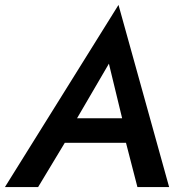

<svg xmlns="http://www.w3.org/2000/svg" viewBox="-48 -761 737 781"><path d="M161 -180H522L517 -280H199ZM395 -502 458 -242 456 -213 511 0H640L434 -741L-28 0H107L239 -219L245 -245Z"/></svg>

Font: Jost Medium
Style: Italic
Weight: 500
Italic angle: -5°
Version: Version 3.710